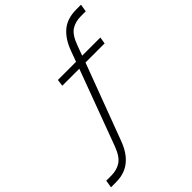

<svg xmlns="http://www.w3.org/2000/svg" viewBox="-274 -838 1151 1151"><g transform="rotate(-45 301.5 -262.5)"><path d="M-22 188 -14 140H28Q76 140 110 117.5Q144 95 168 31L349 -456L358 -449H202L208 -492H371L357 -479L387 -560Q414 -634 461 -673.5Q508 -713 585 -713H625L617 -665H577Q528 -665 494.5 -643Q461 -621 437 -555L409 -479L401 -492H568L561 -449H382L402 -457L217 36Q199 85 171.5 119Q144 153 107 170.5Q70 188 20 188Z"/></g></svg>

Font: Nunito Sans 7pt ExtraLight
Style: Italic
Weight: 250
Italic angle: -9°
Designer: Vernon Adams
Foundry: Vernon Adams
Version: Version 3.101;gftools[0.9.27]